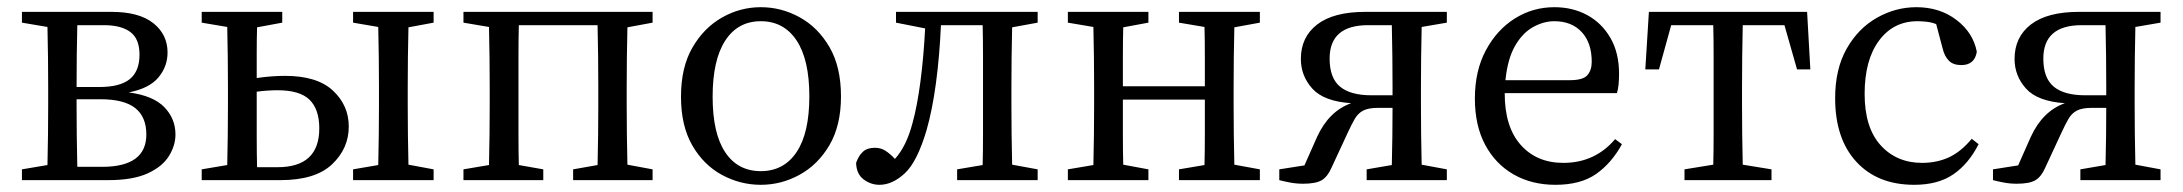

<svg xmlns="http://www.w3.org/2000/svg" viewBox="-20 -501 6071 534"><path d="M193 -208Q193 -171 193.5 -123Q194 -75 195 -37H264Q387 -37 387 -127Q387 -176 356 -200.5Q325 -225 259 -225H193ZM41 0V-30L112 -42Q113 -80 113.5 -126.5Q114 -173 114 -208V-260Q114 -295 113.5 -341.5Q113 -388 112 -426L41 -438V-468H290Q367 -468 406.5 -436.5Q446 -405 446 -355Q446 -316 420.5 -285.5Q395 -255 338 -244Q406 -235 437 -203Q468 -171 468 -127Q468 -96 449.5 -66.5Q431 -37 390 -18.5Q349 0 281 0ZM269 -431H195Q194 -395 193.5 -347.5Q193 -300 193 -259H256Q314 -259 341 -281Q368 -303 368 -349Q368 -393 342.5 -412Q317 -431 269 -431Z M694 -208Q694 -171 694 -122.5Q694 -74 695 -36H752Q868 -36 868 -144Q868 -197 841 -223.5Q814 -250 752 -250Q739 -250 724 -249Q709 -248 694 -246ZM541 -438V-468H765V-438L695 -425Q694 -394 694 -356Q694 -318 694 -284Q735 -290 773 -290Q862 -290 906 -249Q950 -208 950 -149Q950 -88 903.5 -44Q857 0 760 0H541V-30L612 -42Q613 -80 613.5 -126.5Q614 -173 614 -208V-260Q614 -295 613.5 -341.5Q613 -388 612 -426ZM962 -438V-468H1186V-438L1116 -425Q1115 -388 1114.5 -341.5Q1114 -295 1114 -260V-208Q1114 -173 1114.5 -127Q1115 -81 1116 -43L1186 -30V0H962V-30L1032 -42Q1033 -80 1033.5 -126.5Q1034 -173 1034 -208V-260Q1034 -295 1033.5 -341.5Q1033 -388 1032 -426Z M1269 0V-30L1340 -42Q1341 -80 1341.5 -126.5Q1342 -173 1342 -208V-260Q1342 -295 1341.5 -341.5Q1341 -388 1340 -426L1269 -438V-468H1795V-438L1725 -425Q1724 -388 1723.5 -341.5Q1723 -295 1723 -260V-208Q1723 -173 1723.5 -127Q1724 -81 1725 -43L1795 -30V0H1574V-30L1642 -42Q1643 -80 1643.5 -126.5Q1644 -173 1644 -208V-260Q1644 -296 1643.5 -344.5Q1643 -393 1642 -431H1423Q1422 -393 1422 -344.5Q1422 -296 1422 -260V-208Q1422 -173 1422 -126.5Q1422 -80 1423 -42L1491 -30V0Z M2096 13Q2039 13 1988 -14.5Q1937 -42 1905.5 -96.5Q1874 -151 1874 -232Q1874 -314 1906 -369Q1938 -424 1988.5 -452.5Q2039 -481 2096 -481Q2153 -481 2204 -453Q2255 -425 2287 -370Q2319 -315 2319 -233Q2319 -152 2287 -97.5Q2255 -43 2204 -15Q2153 13 2096 13ZM2096 -25Q2160 -25 2195.5 -78Q2231 -131 2231 -233Q2231 -335 2195.5 -388.5Q2160 -442 2096 -442Q2032 -442 1997 -388Q1962 -334 1962 -232Q1962 -130 1997 -77.5Q2032 -25 2096 -25Z M2426 13Q2402 13 2382 -2Q2362 -17 2361 -48Q2368 -68 2380 -79Q2392 -90 2413 -90Q2430 -90 2443 -81.5Q2456 -73 2469 -59Q2501 -94 2518 -159Q2531 -206 2540 -274.5Q2549 -343 2553 -422L2472 -438V-468H2866V-438L2795 -425Q2794 -388 2793.5 -341.5Q2793 -295 2793 -260V-208Q2793 -173 2793.5 -127Q2794 -81 2795 -43L2866 -30V0H2642V-30L2713 -42Q2714 -80 2714 -126.5Q2714 -173 2714 -208V-260Q2714 -296 2714 -344.5Q2714 -393 2713 -431H2597Q2593 -343 2583 -269Q2573 -195 2557 -139Q2531 -51 2496.5 -19Q2462 13 2426 13Z M3259 -438V-468H3484V-438L3413 -425Q3412 -388 3411.5 -341.5Q3411 -295 3411 -260V-208Q3411 -173 3411.5 -127Q3412 -81 3413 -43L3484 -30V0H3259V-30L3330 -42Q3331 -80 3331 -130Q3331 -180 3331 -224H3103Q3103 -175 3103 -127.5Q3103 -80 3104 -43L3174 -30V0H2950V-30L3021 -42Q3022 -80 3022.5 -126.5Q3023 -173 3023 -208V-260Q3023 -295 3022.5 -341.5Q3022 -388 3021 -426L2950 -438V-468H3174V-438L3104 -425Q3103 -388 3103 -342Q3103 -296 3103 -261H3331Q3331 -296 3331 -342.5Q3331 -389 3330 -426Z M3777 -468H4004V-438L3934 -426Q3933 -388 3932.5 -341.5Q3932 -295 3932 -260V-208Q3932 -173 3932.5 -127Q3933 -81 3934 -43L4004 -30V0H3781V-30L3851 -42Q3852 -78 3852.5 -122Q3853 -166 3853 -201H3813Q3786 -201 3771.5 -193.5Q3757 -186 3748 -170.5Q3739 -155 3728 -131L3683 -34Q3672 -9 3655.5 0.5Q3639 10 3604 10Q3585 10 3567 6.5Q3549 3 3538 0V-30L3608 -41L3643 -120Q3676 -192 3738 -214Q3662 -219 3630 -254.5Q3598 -290 3598 -337Q3598 -398 3643.5 -433Q3689 -468 3777 -468ZM3794 -236H3853V-260Q3853 -296 3852.5 -344.5Q3852 -393 3851 -431H3785Q3678 -431 3678 -338Q3678 -284 3707 -260Q3736 -236 3794 -236Z M4303 -442Q4273 -442 4243.5 -425.5Q4214 -409 4193.5 -373Q4173 -337 4167 -278H4346Q4383 -278 4395 -292Q4407 -306 4407 -329Q4407 -382 4379 -412Q4351 -442 4303 -442ZM4306 13Q4240 13 4189.5 -16Q4139 -45 4110.5 -98.5Q4082 -152 4082 -227Q4082 -304 4112.5 -361Q4143 -418 4193 -449.5Q4243 -481 4303 -481Q4354 -481 4394.5 -459Q4435 -437 4459 -395.5Q4483 -354 4483 -296Q4483 -260 4477 -242H4165V-241Q4165 -148 4209.5 -98Q4254 -48 4328 -48Q4416 -48 4472 -114L4491 -100Q4462 -47 4419 -17Q4376 13 4306 13Z M4556 -308 4566 -468H5006L5015 -308H4978L4943 -431H4827Q4826 -393 4825.5 -344.5Q4825 -296 4825 -260V-208Q4825 -173 4825.5 -127Q4826 -81 4827 -43L4907 -30V0H4665V-30L4745 -43Q4746 -81 4746 -127Q4746 -173 4746 -208V-260Q4746 -296 4746 -344.5Q4746 -393 4745 -431H4628L4594 -308Z M5304 13Q5202 13 5143 -51Q5084 -115 5084 -228Q5084 -309 5116 -365.5Q5148 -422 5200 -451.5Q5252 -481 5310 -481Q5375 -481 5421.5 -445.5Q5468 -410 5478 -357Q5472 -320 5435 -320Q5412 -320 5400 -332.5Q5388 -345 5383 -366L5365 -434Q5352 -439 5338.5 -440.5Q5325 -442 5313 -442Q5246 -442 5206 -388Q5166 -334 5166 -240Q5166 -146 5210.5 -97Q5255 -48 5326 -48Q5366 -48 5399.5 -63Q5433 -78 5464 -115L5483 -100Q5455 -45 5412.5 -16Q5370 13 5304 13Z M5762 -468H5989V-438L5919 -426Q5918 -388 5917.5 -341.5Q5917 -295 5917 -260V-208Q5917 -173 5917.5 -127Q5918 -81 5919 -43L5989 -30V0H5766V-30L5836 -42Q5837 -78 5837.5 -122Q5838 -166 5838 -201H5798Q5771 -201 5756.5 -193.5Q5742 -186 5733 -170.5Q5724 -155 5713 -131L5668 -34Q5657 -9 5640.5 0.5Q5624 10 5589 10Q5570 10 5552 6.5Q5534 3 5523 0V-30L5593 -41L5628 -120Q5661 -192 5723 -214Q5647 -219 5615 -254.5Q5583 -290 5583 -337Q5583 -398 5628.5 -433Q5674 -468 5762 -468ZM5779 -236H5838V-260Q5838 -296 5837.5 -344.5Q5837 -393 5836 -431H5770Q5663 -431 5663 -338Q5663 -284 5692 -260Q5721 -236 5779 -236Z"/></svg>

Font: Source Serif 4 Subhead
Style: Regular
Weight: 400
Designer: Frank Grießhammer
Foundry: Adobe Systems Incorporated
Version: Version 4.004;hotconv 1.0.117;makeotfexe 2.5.65602